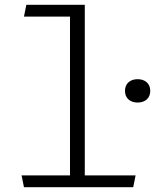

<svg xmlns="http://www.w3.org/2000/svg" viewBox="-20 -785 660 805"><path d="M557 -355C588 -355 610 -373 610 -404C610 -435 588 -453 557 -453C526 -453 504 -435 504 -404C504 -373 526 -355 557 -355ZM70.5 -49.5 80.5 0H538.5L548.5 -49.5H335.5V-765H90.5L80.5 -715.5H273.5V-49.5Z"/></svg>

Font: Monaspace Argon ExtraLight
Style: Regular
Weight: 200
Designer: Riley Cran & the Lettermatic Team
Foundry: Lettermatic
Version: Version 1.000 (Monaspace Argon)